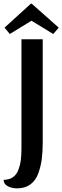

<svg xmlns="http://www.w3.org/2000/svg" viewBox="-58 -876 343 1056"><path d="M-33 -724 112 -856H116L265 -724L235 -689L115 -762L-4 -689ZM177 -95Q177 -43 172 -3Q167 37 153 76.5Q139 116 109.5 138Q80 160 36 160Q7 160 -15.5 148Q-38 136 -38 113Q-8 113 12.5 99Q33 85 43 58.5Q53 32 56.5 4.5Q60 -23 60 -59V-660H177Z"/></svg>

Font: Sansita
Style: Regular
Weight: 400
Designer: Pablo Cosgaya
Foundry: Omnibus-Type
Version: Version 1.006;hotconv 1.0.109;makeotfexe 2.5.65596